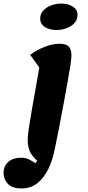

<svg xmlns="http://www.w3.org/2000/svg" viewBox="-74 -845 491 1075"><path d="M243 -677Q203 -677 177 -694Q151 -711 151 -741Q151 -767 168.5 -786Q186 -805 213 -815Q240 -825 268 -825Q308 -825 334 -808Q360 -791 360 -762Q360 -724 325 -700.5Q290 -677 243 -677ZM47 210Q-6 210 -30 184.5Q-54 159 -54 124Q-54 84 -27 61Q0 38 44 38Q71 38 90.5 48.5Q110 59 124 69L134 55Q101 24 91 -2Q81 -28 81 -66Q81 -82 87 -123.5Q93 -165 103 -222.5Q113 -280 124.5 -343.5Q136 -407 146 -467L95 -538Q131 -565 175.5 -582.5Q220 -600 259 -600Q296 -600 311 -584.5Q326 -569 326 -533Q326 -519 320 -478.5Q314 -438 303.5 -380.5Q293 -323 281 -258Q269 -193 256.5 -128Q244 -63 232 -7Q221 51 197 100.5Q173 150 136 180Q99 210 47 210Z"/></svg>

Font: Lemonada SemiBold
Style: Regular
Weight: 600
Designer: Mohamed Gaber (Arabic), Eduardo Tunni (Latin)
Foundry: Kief Type Foundry
Version: Version 4.005; ttfautohint (v1.8.3)